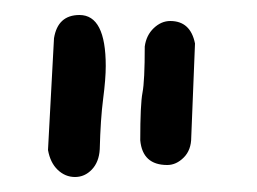

<svg xmlns="http://www.w3.org/2000/svg" viewBox="-20 -783 343 256"><path d="M44 -583 52 -732Q57 -763 86 -763Q121 -763 121 -695Q121 -678 117.5 -651Q114 -624 113 -584Q112 -567 102.5 -557Q93 -547 80 -547Q67 -547 57 -556.5Q47 -566 44 -583ZM207 -755Q234 -755 240 -725Q240 -725 235 -600Q235 -583 225 -573Q215 -563 203 -563Q170 -563 167 -596Q167 -644 170 -659.5Q173 -675 173 -721Q175 -736 185 -745.5Q195 -755 207 -755Z"/></svg>

Font: Patrick Hand
Style: Regular
Weight: 400
Designer: Patrick Wagesreiter
Foundry: Patrick Wagesreiter
Version: Version 1.003;PS 001.003;hotconv 1.0.70;makeotf.lib2.5.58329